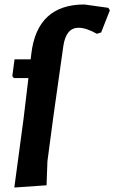

<svg xmlns="http://www.w3.org/2000/svg" viewBox="-20 -723 511 858"><path d="M357 -703 464 -688 471 -677 432 -578 413 -572Q365 -599 331 -599Q275 -599 263 -517L219 -206L192 -3L188 105L44 115L85 -190L107 -374H42L35 -383L45 -458H117L120 -483Q146 -703 357 -703Z"/></svg>

Font: Alegreya Sans SC ExtraBold
Style: Italic
Weight: 800
Italic angle: -7°
Designer: Juan Pablo del Peral
Foundry: Huerta Tipografica
Version: Version 2.007